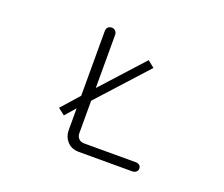

<svg xmlns="http://www.w3.org/2000/svg" viewBox="-116 -878 1231 1054"><g transform="rotate(20 500.0 -351.5)"><path d="M339.8 -92.8Q339.8 -55.7 363.3 -29.3Q388.7 0 433.6 0H745.1Q759.8 0 768.6 -8.8Q776.4 -16.6 776.4 -27.3Q776.4 -38.1 768.6 -45.9Q759.8 -53.7 745.1 -53.7H444.3Q422.9 -53.7 411.1 -67.4Q400.4 -80.1 400.4 -96.7V-287.1L660.2 -573.2L621.1 -604.5L400.4 -361.3V-670.9Q400.4 -686.5 390.6 -695.3Q381.8 -703.1 370.1 -703.1Q357.4 -703.1 348.6 -695.3Q339.8 -686.5 339.8 -670.9V-293.9L248 -190.4L287.1 -160.2L339.8 -220.7Z"/></g></svg>

Font: GulimChe
Style: Regular
Weight: 400
Monospace: yes
Version: Version 2.21